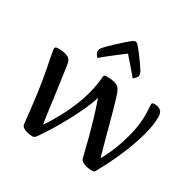

<svg xmlns="http://www.w3.org/2000/svg" viewBox="-175 -968 1157 1157"><g transform="rotate(30 404.0 -390.0)"><path d="M192 13Q179 13 161 9.5Q143 6 128.5 -3Q114 -12 113 -28Q90 -255 65.5 -376.5Q41 -498 41 -510Q41 -517 46 -520.5Q51 -524 66 -524Q101 -524 127.5 -514Q154 -504 159 -470Q161 -457 166.5 -418.5Q172 -380 179 -329.5Q186 -279 193 -227.5Q200 -176 205 -136Q208 -117 210 -103Q212 -89 214 -80Q245 -124 281 -191Q317 -258 343 -331Q360 -380 369.5 -425.5Q379 -471 381 -508Q382 -518 386.5 -521Q391 -524 407 -524Q427 -524 450 -519.5Q473 -515 485 -504Q496 -493 505 -470Q509 -459 517.5 -431Q526 -403 537 -363.5Q548 -324 559.5 -281Q571 -238 582 -197Q593 -156 602 -125Q606 -109 609 -97.5Q612 -86 616 -79Q655 -150 679 -223.5Q703 -297 712 -351Q721 -414 718.5 -454.5Q716 -495 716 -513Q716 -524 733 -524Q765 -524 781 -507Q793 -495 793 -468Q793 -408 771 -330Q749 -252 712 -166.5Q675 -81 629 1Q624 8 620 10.5Q616 13 606 13Q593 13 574 9.5Q555 6 539.5 -3Q524 -12 522 -27Q490 -161 463.5 -250Q437 -339 420 -386Q408 -345 385.5 -295.5Q363 -246 335 -194Q307 -142 276.5 -92Q246 -42 217 -1Q210 7 205.5 10Q201 13 192 13ZM297 -592Q290 -599 283.5 -608.5Q277 -618 277 -628Q277 -641 284 -651Q289 -658 307.5 -677Q326 -696 350 -718Q374 -740 395 -758.5Q416 -777 426 -784Q437 -793 446 -793Q455 -793 464 -784Q480 -766 499 -741Q518 -716 534.5 -692.5Q551 -669 560 -654Q568 -639 568 -626Q568 -618 559 -608Q550 -598 542 -592Q540 -595 529 -608Q518 -621 502.5 -639Q487 -657 471 -675Q455 -693 443 -707Q424 -693 400 -674.5Q376 -656 353.5 -638.5Q331 -621 315.5 -608Q300 -595 297 -592Z"/></g></svg>

Font: BriemHand
Style: Regular
Weight: 400
Designer: Gunnlaugur SE Briem, Eben Sorkin
Foundry: Sorkin Type
Version: Version 1.001; ttfautohint (v1.8.4.7-5d5b)